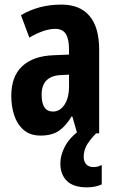

<svg xmlns="http://www.w3.org/2000/svg" viewBox="-20 -577 504 831"><path d="M246.1 -557.1Q325.7 -557.1 367.4 -508.1Q409.2 -459 409.2 -361.8V0H314L293 -73.2H290Q265.1 -31.2 234.6 -10.7Q204.1 9.8 155.8 9.8Q110.4 9.8 82.3 -14.6Q54.2 -39.1 41.5 -78.1Q28.8 -117.2 28.8 -161.1Q28.8 -246.6 76.2 -290.5Q123.5 -334.5 210.9 -337.9L278.8 -340.8V-362.8Q278.8 -407.7 264.9 -429.9Q251 -452.1 219.2 -452.1Q171.4 -452.1 106.9 -414.1L70.8 -511.2Q147 -557.1 246.1 -557.1ZM278.8 -253.9 242.2 -252Q160.2 -247.6 160.2 -167Q160.2 -94.2 209 -94.2Q239.7 -94.2 259.3 -124Q278.8 -153.8 278.8 -204.1ZM342.3 102.1Q342.3 121.6 353 133.8Q363.8 146 384.3 146Q397 146 405.3 143.3Q413.6 140.6 420.4 137.2V221.2Q409.7 226.1 393.6 230Q377.4 233.9 356 233.9Q298.3 233.9 269.8 206.3Q241.2 178.7 241.2 129.9Q241.2 94.7 261.2 56.6Q281.2 18.6 327.1 -15.1L396 0Q363.8 33.7 353 55.7Q342.3 77.6 342.3 102.1Z"/></svg>

Font: Open Sans Condensed
Style: Bold
Weight: 700
Width: 3
Designer: Monotype Design Team
Foundry: Monotype Imaging Inc.
Version: Version 3.003; ttfautohint (v1.8.4)